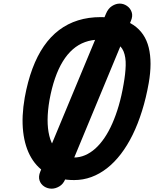

<svg xmlns="http://www.w3.org/2000/svg" viewBox="-20 -1026 878 1094"><path d="M402.5 0Q318 0 256.5 -32.5Q195 -65 158.5 -126.5Q122 -188 112 -275Q102 -362 121 -470.5Q137.5 -561.5 164.8 -634.8Q192 -708 230 -763Q268 -818 316.8 -854.8Q365.5 -891.5 424.8 -910Q484 -928.5 554 -928.5Q673.5 -928.5 740.2 -883.5Q807 -838.5 827.5 -754.5Q848 -670.5 827.5 -553Q812.5 -468 789.2 -393.8Q766 -319.5 735.8 -258Q705.5 -196.5 668.8 -148.5Q632 -100.5 589.8 -67.5Q547.5 -34.5 500.5 -17.2Q453.5 0 402.5 0ZM274.5 49Q251 49 231.8 36.5Q212.5 24 205.2 2Q198 -20 209.5 -48L583.5 -947Q596 -977.5 618 -991.5Q640 -1005.5 662 -1005.5Q684 -1005.5 703.2 -992.5Q722.5 -979.5 730.2 -957Q738 -934.5 725.5 -906L351 -3Q339.5 23.5 317.8 36.2Q296 49 274.5 49ZM401.5 -128.5Q434 -128.5 464.5 -141.5Q495 -154.5 522.8 -179.2Q550.5 -204 575 -240Q599.5 -276 620 -322.5Q640.5 -369 656.8 -424.8Q673 -480.5 684 -545Q695 -606 696.2 -653.2Q697.5 -700.5 684 -733.2Q670.5 -766 637.5 -783Q604.5 -800 546.5 -800Q502.5 -800 464.5 -786.2Q426.5 -772.5 394.8 -744.8Q363 -717 337.8 -675.8Q312.5 -634.5 293.5 -579.5Q274.5 -524.5 262 -456Q251.5 -395 251.2 -344Q251 -293 260.8 -253Q270.5 -213 289.8 -185.2Q309 -157.5 337 -143Q365 -128.5 401.5 -128.5Z"/></svg>

Font: Edu AU VIC WA NT Hand
Style: Bold
Weight: 700
Version: Version 1.001